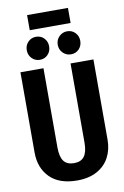

<svg xmlns="http://www.w3.org/2000/svg" viewBox="-110 -1089 756 1166"><g transform="rotate(-10 268.5 -506.0)"><path d="M493 -197Q493 -137 468 -89Q443 -41 392.5 -13Q342 15 269 15Q159 15 101 -43.5Q43 -102 43 -197V-692H185V-203Q185 -146 205 -119Q225 -92 269 -92Q312 -92 332 -119.5Q352 -147 352 -203V-692H493ZM242 -817Q242 -787 222.5 -766.5Q203 -746 173 -746Q144 -746 124 -766.5Q104 -787 104 -817Q104 -847 124 -867.5Q144 -888 173 -888Q203 -888 222.5 -867.5Q242 -847 242 -817ZM434 -817Q434 -787 414.5 -766.5Q395 -746 365 -746Q336 -746 315.5 -766.5Q295 -787 295 -817Q295 -847 315.5 -867.5Q336 -888 365 -888Q395 -888 414.5 -867.5Q434 -847 434 -817ZM395 -934H143V-1027H395Z"/></g></svg>

Font: Fira Sans Extra Condensed SemiBold
Style: Regular
Weight: 600
Width: 1
Designer: Carrois Corporate & Edenspiekermann AG
Foundry: Carrois Corporate GbR & Edenspiekermann AG
Version: Version 4.203